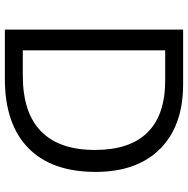

<svg xmlns="http://www.w3.org/2000/svg" viewBox="-12 -742 754 769"><g transform="rotate(90 364.5 -357.0)"><path d="M668 -363.8Q668 -187 572 -93.5Q476.1 0 295.9 0H98.1V-713.9H316.9Q483.4 -713.9 575.7 -621.6Q668 -529.3 668 -363.8ZM580.1 -360.8Q580.1 -500.5 510 -571.3Q439.9 -642.1 301.8 -642.1H181.2V-71.8H282.2Q430.7 -71.8 505.4 -144.8Q580.1 -217.8 580.1 -360.8Z"/></g></svg>

Font: f04293028
Style: Regular
Weight: 400
Foundry: Ascender Corporation
Version: Version 1.10